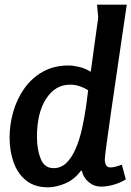

<svg xmlns="http://www.w3.org/2000/svg" viewBox="-20 -789 562 821"><path d="M400 -714 395 -769H522Q503 -639 486 -523.5Q469 -408 456 -318Q443 -228 435.5 -172Q428 -116 428 -104Q428 -95 433 -84Q438 -73 453 -73Q463 -73 477 -77Q491 -81 501 -85L518 -22Q496 -8 467 0.5Q438 9 412 9Q382 9 359 -10.5Q336 -30 330 -59H326Q297 -20 257.5 -4Q218 12 186 12Q128 12 91.5 -17.5Q55 -47 38 -95.5Q21 -144 21 -201Q21 -256 36.5 -310.5Q52 -365 83.5 -410Q115 -455 162.5 -482Q210 -509 274 -509Q292 -509 318 -503Q344 -497 368 -482ZM138 -204Q138 -150 154 -110Q170 -70 209 -70Q241 -70 264 -92.5Q287 -115 303.5 -153Q320 -191 330.5 -238Q341 -285 348 -334L357 -403Q318 -427 280 -427Q216 -427 177 -366.5Q138 -306 138 -204Z"/></svg>

Font: Rosario
Style: Bold Italic
Weight: 700
Italic angle: -8.05°
Designer: Hector Gatti
Foundry: Omnibus Type
Version: Version 1.101; ttfautohint (v1.8.1.43-b0c9)